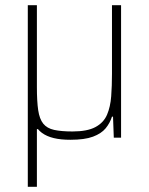

<svg xmlns="http://www.w3.org/2000/svg" viewBox="-20 -530 573 739"><path d="M87 189V-510H122V-195Q122 -140 127 -106Q132 -72 146.5 -54Q161 -36 188.5 -30Q216 -24 259 -24Q316 -24 347.5 -41Q379 -58 392 -88.5Q405 -119 408 -159.5Q411 -200 411 -246V-510H446V0H418L415 -81H411Q403 -56 386.5 -36Q370 -16 338 -4Q306 8 251 8Q214 8 187 1.5Q160 -5 141.5 -18.5Q123 -32 112 -55L148 -33H122V189Z"/></svg>

Font: Saira SemiCondensed Thin
Style: Regular
Weight: 250
Width: 4
Designer: Hector Gatti with collaboration of the Omnibus-Type team
Foundry: Omnibus-Type
Version: Version 1.101